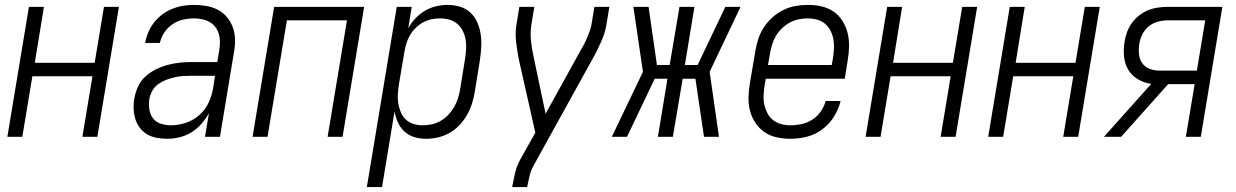

<svg xmlns="http://www.w3.org/2000/svg" viewBox="-20 -558 5040 783"><path d="M10 0 98 -530H159L122 -302H366L404 -530H465L377 0H316L357 -247H112L71 0Z M661 8Q640 8 619 4Q598 0 580.5 -10Q563 -20 550.5 -36.5Q538 -53 532 -72.5Q526 -92 525 -113.5Q524 -135 528 -157Q532 -181 543 -205Q554 -229 573.5 -246.5Q593 -264 616.5 -275.5Q640 -287 664.5 -293.5Q689 -300 713.5 -302.5Q738 -305 762 -305H866L874 -353Q877 -370 877 -387Q877 -404 872.5 -419.5Q868 -435 858.5 -447.5Q849 -460 835 -468Q821 -476 804.5 -479.5Q788 -483 771 -483Q749 -483 726.5 -478Q704 -473 684 -459.5Q664 -446 650.5 -426Q637 -406 632 -383H572Q576 -406 585 -427Q594 -448 608.5 -466.5Q623 -485 642.5 -499.5Q662 -514 683.5 -522.5Q705 -531 727 -534.5Q749 -538 771 -538Q797 -538 822.5 -533.5Q848 -529 869.5 -517.5Q891 -506 906.5 -487Q922 -468 930 -445Q938 -422 938.5 -396Q939 -370 934 -344L877 0H816L832 -96Q819 -73 801 -52.5Q783 -32 760 -18Q737 -4 711.5 2Q686 8 661 8ZM677 -47Q707 -47 737.5 -57Q768 -67 792.5 -88.5Q817 -110 830.5 -139Q844 -168 849 -198L857 -249H762Q745 -249 727.5 -248Q710 -247 692.5 -243Q675 -239 658 -232.5Q641 -226 625.5 -215Q610 -204 601 -187.5Q592 -171 589 -154Q586 -133 589 -112Q592 -91 604 -75.5Q616 -60 636 -53.5Q656 -47 677 -47Z M1010 0 1098 -530H1465L1377 0H1316L1395 -475H1150L1071 0Z M1476 205 1598 -530H1659L1645 -443Q1657 -465 1674.5 -483.5Q1692 -502 1713.5 -514.5Q1735 -527 1758.5 -532.5Q1782 -538 1805 -538Q1832 -538 1856.5 -530.5Q1881 -523 1899 -506Q1917 -489 1927 -465.5Q1937 -442 1940.5 -417Q1944 -392 1942.5 -365.5Q1941 -339 1937 -312L1916 -182Q1912 -158 1904.5 -134.5Q1897 -111 1884 -88.5Q1871 -66 1853 -47Q1835 -28 1812.5 -15.5Q1790 -3 1765.5 2.5Q1741 8 1717 8Q1692 8 1669 1Q1646 -6 1629 -22Q1612 -38 1602.5 -59.5Q1593 -81 1589 -104L1538 205ZM1703 -47Q1722 -47 1740.5 -51Q1759 -55 1776 -64.5Q1793 -74 1807 -88.5Q1821 -103 1831 -120Q1841 -137 1847 -155Q1853 -173 1856 -191L1877 -321Q1880 -341 1881 -360.5Q1882 -380 1878.5 -398.5Q1875 -417 1866.5 -433.5Q1858 -450 1844 -461.5Q1830 -473 1811.5 -478Q1793 -483 1774 -483Q1756 -483 1738 -479Q1720 -475 1704 -466Q1688 -457 1674.5 -443.5Q1661 -430 1651.5 -413.5Q1642 -397 1637 -380Q1632 -363 1629 -345L1607 -215Q1604 -196 1602.5 -176Q1601 -156 1604 -137.5Q1607 -119 1614 -101.5Q1621 -84 1634 -71.5Q1647 -59 1665 -53Q1683 -47 1703 -47Z M2069 205 2070 198Q2075 171 2081.5 144Q2088 117 2102 92L2163 -17L2144 -102L2096 -315Q2093 -332 2090 -349.5Q2087 -367 2085 -384.5Q2083 -402 2083 -420Q2083 -438 2086 -457L2098 -530H2159L2147 -457Q2142 -423 2145.5 -390.5Q2149 -358 2156 -327L2205 -94L2342 -342Q2350 -356 2357.5 -369.5Q2365 -383 2371.5 -397.5Q2378 -412 2383.5 -427Q2389 -442 2392 -457L2404 -530H2465L2453 -457Q2450 -438 2444 -420Q2438 -402 2430 -384.5Q2422 -367 2413.5 -349.5Q2405 -332 2395 -315L2155 119Q2145 138 2140 158Q2135 178 2131 198L2130 205Z M2475 0 2602 -265 2563 -530H2625L2659 -293H2711L2751 -530H2812L2773 -293H2825L2938 -530H3000L2874 -265L2912 0H2851L2816 -237H2764L2724 0H2663L2702 -237H2650L2537 0Z M3204 8Q3175 8 3147.5 2Q3120 -4 3098 -19Q3076 -34 3061 -56.5Q3046 -79 3039 -105Q3032 -131 3032.5 -160Q3033 -189 3038 -218L3060 -348Q3064 -373 3072 -398Q3080 -423 3094.5 -445.5Q3109 -468 3129.5 -486.5Q3150 -505 3174 -517Q3198 -529 3223.5 -533.5Q3249 -538 3275 -538Q3303 -538 3330 -532Q3357 -526 3379 -511Q3401 -496 3415.5 -473Q3430 -450 3436.5 -424Q3443 -398 3442.5 -369.5Q3442 -341 3437 -312L3425 -237H3103L3098 -209Q3095 -189 3094 -169Q3093 -149 3097 -131Q3101 -113 3109.5 -96.5Q3118 -80 3132.5 -68.5Q3147 -57 3165.5 -52Q3184 -47 3204 -47Q3226 -47 3249 -52Q3272 -57 3292.5 -70Q3313 -83 3327 -103Q3341 -123 3347 -146H3408Q3400 -113 3381 -82.5Q3362 -52 3333.5 -30.5Q3305 -9 3271 -0.5Q3237 8 3204 8ZM3372 -293 3377 -321Q3380 -341 3381 -360.5Q3382 -380 3378.5 -398.5Q3375 -417 3366.5 -433.5Q3358 -450 3344 -461.5Q3330 -473 3311.5 -478Q3293 -483 3273 -483Q3255 -483 3236 -479Q3217 -475 3200 -465.5Q3183 -456 3168.5 -442Q3154 -428 3144 -411Q3134 -394 3128.5 -375.5Q3123 -357 3120 -339L3112 -293Z M3510 0 3598 -530H3659L3622 -302H3866L3904 -530H3965L3877 0H3816L3857 -247H3612L3571 0Z M4010 0 4098 -530H4159L4122 -302H4366L4404 -530H4465L4377 0H4316L4357 -247H4112L4071 0Z M4482 0 4675 -216Q4646 -220 4621 -234.5Q4596 -249 4581.5 -273Q4567 -297 4564 -327Q4561 -357 4566 -387Q4569 -407 4576 -426.5Q4583 -446 4595.5 -463.5Q4608 -481 4625 -494.5Q4642 -508 4661.5 -516Q4681 -524 4701.5 -527Q4722 -530 4742 -530H4965L4877 0H4816L4852 -215H4744L4552 0ZM4708 -270H4861L4895 -475H4742Q4722 -475 4701.5 -469.5Q4681 -464 4664.5 -450.5Q4648 -437 4638.5 -417.5Q4629 -398 4626 -378Q4623 -358 4625 -337Q4627 -316 4638 -300.5Q4649 -285 4668 -277.5Q4687 -270 4708 -270Z"/></svg>

Font: Iosevka Curly Light Oblique
Style: Regular
Weight: 300
Italic angle: -9°
Monospace: yes
Designer: Belleve Invis
Foundry: Belleve Invis
Version: Version 11.1.0; ttfautohint (v1.8.3)